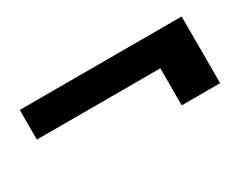

<svg xmlns="http://www.w3.org/2000/svg" viewBox="-42 -619 766 606"><g transform="rotate(-30 340.5 -316.5)"><path d="M41 -438H631V-195H491V-330H41Z"/></g></svg>

Font: Poppins SemiBold
Style: Regular
Weight: 600
Designer: Ninad Kale (Devanagari), Jonny Pinhorn (Latin)
Foundry: Indian Type Foundry
Version: Version 3.002 2017